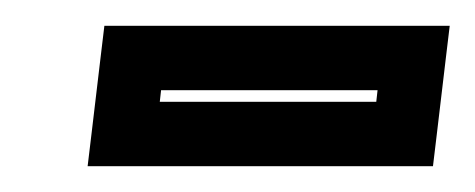

<svg xmlns="http://www.w3.org/2000/svg" viewBox="-20 -694 369 149"><path d="M319 -590 326 -649 329 -674H304H86H61L58 -649L51 -590L48 -565H73H291H316L319 -590ZM272 -615H104L105 -624H273L272 -615Z"/></svg>

Font: Gamestation Display Outline
Style: Italic
Weight: 400
Designer: Jonas Hecksher
Foundry: Jonas Hecksher, Playtypeª, e-types AS
Version: Version 1.003